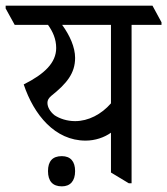

<svg xmlns="http://www.w3.org/2000/svg" viewBox="-57 -643 592 680"><path d="M246 -145C280 -145 312 -156 336 -173V-32L399 6H409V-555H515V-564L483 -623H-37V-613L-5 -555H113C130 -531 142 -505 142 -473C142 -421 101 -381 27 -344C63 -236 138 -145 246 -145ZM136 -235C121 -247 111 -263 111 -279C111 -288 115 -295 124 -303C179 -347 209 -383 209 -438C209 -476 190 -518 163 -555H336V-277C302 -238 256 -214 209 -214C180 -214 154 -223 136 -235ZM162 17C192 17 209 -2 209 -37C209 -71 193 -90 162 -90C129 -90 113 -72 113 -37C113 -1 130 17 162 17Z"/></svg>

Font: Noto Serif Devanagari Condensed
Style: Regular
Weight: 400
Width: 3
Designer: Universal Thirst, Indian Type Foundry and the Monotype Design Team
Foundry: Monotype Imaging Inc.
Version: Version 2.004